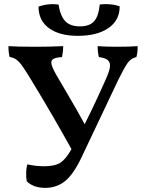

<svg xmlns="http://www.w3.org/2000/svg" viewBox="-20 -903 705 932"><path d="M642 -626Q615 -620 598.5 -596Q582 -572 553 -513L378 -144Q338 -58 296.5 -24.5Q255 9 200 9Q142 9 110 -23Q107 -37 107 -56Q107 -87 113 -105Q154 -96 194 -96Q247 -96 273.5 -113.5Q300 -131 327 -179Q235 -345 134 -511Q105 -559 89 -581.5Q73 -604 59 -614Q45 -624 27 -626Q21 -646 21 -679Q63 -676 154 -676Q218 -676 287 -679Q287 -656 281 -626Q253 -624 241 -618Q229 -612 229 -599Q229 -582 253 -540L297 -465Q362 -355 391 -300Q448 -414 497 -526Q514 -565 514 -585Q514 -603 501.5 -612.5Q489 -622 460 -626Q454 -650 454 -679Q495 -676 547 -676Q608 -676 648 -679Q649 -651 642 -626ZM167 -871Q200 -883 238 -883Q246 -883 264 -881Q273 -825 297 -800Q321 -775 368 -775Q415 -775 437 -800Q459 -825 464 -881Q482 -883 493 -883Q533 -883 561 -872Q561 -804 506 -766.5Q451 -729 358 -729Q269 -729 218 -766Q167 -803 167 -871Z"/></svg>

Font: Vollkorn SC SemiBold
Style: Regular
Weight: 600
Designer: Friedrich Althausen
Foundry: Friedrich Althausen
Version: Version 4.015